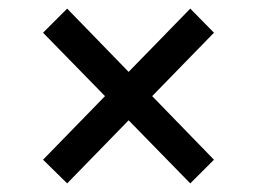

<svg xmlns="http://www.w3.org/2000/svg" viewBox="-20 -564 600 446"><path d="M80 -193 422 -544 477 -488 136 -138ZM80 -488 136 -544 477 -193 422 -138Z"/></svg>

Font: Roboto Serif SemiCondensed Medium
Style: Regular
Weight: 500
Width: 4
Designer: Greg Gazdowicz
Foundry: Commercial Type
Version: Version 1.007